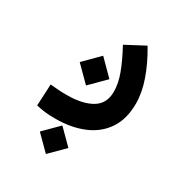

<svg xmlns="http://www.w3.org/2000/svg" viewBox="-177 -454 939 1001"><g transform="rotate(30 293.0 46.0)"><path d="M194.3 239.7Q155.3 239.7 130.6 236.6Q106 233.4 78.6 227.1L85 97.2Q112.8 99.6 132.3 101.3Q151.9 103 184.6 103Q278.3 103 333.7 70.6Q389.2 38.1 389.2 -34.2Q389.2 -83.5 368.4 -139.9Q347.7 -196.3 307.6 -270.5L421.4 -330.6Q468.3 -252 494.1 -178Q520 -104 520 -38.1Q520 55.2 478.3 116.9Q436.5 178.7 363 209.2Q289.6 239.7 194.3 239.7ZM247.1 9.8 157.7 -79.6 247.1 -169.4 336.4 -79.6ZM244.6 423.8 158.7 337.9 244.6 252 330.6 337.9Z"/></g></svg>

Font: Cascadia Code NF
Style: Bold
Weight: 700
Monospace: yes
Designer: Aaron Bell
Foundry: Saja Typeworks
Version: Version 2404.023; ttfautohint (v1.8.4)